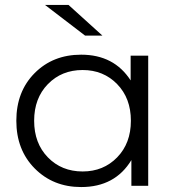

<svg xmlns="http://www.w3.org/2000/svg" viewBox="-20 -751 718 776"><path d="M394 -607H324L162 -731H257ZM508 -526H579V0H511V-104Q445 5 308 5Q195 5 120.5 -70Q46 -145 46 -263Q46 -381 120 -455.5Q194 -530 308 -530Q441 -530 508 -426ZM314 -58Q398 -58 453.5 -115Q509 -172 509 -263Q509 -354 453.5 -411Q398 -468 314 -468Q229 -468 173.5 -411Q118 -354 118 -263Q118 -172 173.5 -115Q229 -58 314 -58Z"/></svg>

Font: Montserrat Alternates
Style: Regular
Weight: 400
Designer: Julieta Ulanovsky
Foundry: Julieta Ulanovsky
Version: Version 7.200;PS 007.200;hotconv 1.0.88;makeotf.lib2.5.64775